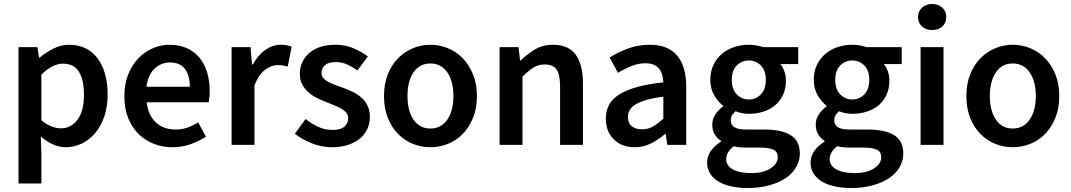

<svg xmlns="http://www.w3.org/2000/svg" viewBox="-20 -728 5385 965"><path d="M73 194V-491H168L176 -439H180Q211 -465 249 -484Q287 -503 328 -503Q374 -503 409.5 -485.5Q445 -468 470 -435Q495 -402 508 -356Q521 -310 521 -253Q521 -190 503.5 -140.5Q486 -91 457 -57.5Q428 -24 390 -6Q352 12 311 12Q279 12 247 -2Q215 -16 185 -42L188 40V194ZM287 -83Q336 -83 369 -125.5Q402 -168 402 -252Q402 -326 377 -367Q352 -408 296 -408Q244 -408 188 -353V-124Q215 -101 240 -92Q265 -83 287 -83Z M847 12Q796 12 752 -5.5Q708 -23 675 -56Q642 -89 623.5 -136.5Q605 -184 605 -245Q605 -305 624 -353Q643 -401 674.5 -434Q706 -467 747 -485Q788 -503 831 -503Q881 -503 919 -486Q957 -469 982.5 -438Q1008 -407 1021 -364Q1034 -321 1034 -270Q1034 -253 1032.5 -238Q1031 -223 1029 -214H717Q725 -148 763.5 -112.5Q802 -77 862 -77Q894 -77 921.5 -86.5Q949 -96 976 -113L1015 -41Q980 -18 937 -3Q894 12 847 12ZM716 -292H934Q934 -349 909.5 -381.5Q885 -414 834 -414Q790 -414 757 -383Q724 -352 716 -292Z M1144 0V-491H1239L1247 -404H1251Q1277 -452 1314 -477.5Q1351 -503 1390 -503Q1425 -503 1446 -493L1426 -393Q1413 -397 1402 -399Q1391 -401 1375 -401Q1346 -401 1314 -378.5Q1282 -356 1259 -300V0Z M1648 12Q1597 12 1547.5 -7.5Q1498 -27 1462 -56L1516 -130Q1549 -104 1581.5 -89.5Q1614 -75 1652 -75Q1692 -75 1711 -91.5Q1730 -108 1730 -134Q1730 -149 1721 -160.5Q1712 -172 1697 -181Q1682 -190 1663 -197.5Q1644 -205 1625 -213Q1601 -222 1576 -234Q1551 -246 1531.5 -263Q1512 -280 1499.5 -302.5Q1487 -325 1487 -356Q1487 -421 1535 -462Q1583 -503 1666 -503Q1717 -503 1758 -485Q1799 -467 1829 -444L1776 -374Q1750 -393 1723.5 -404.5Q1697 -416 1668 -416Q1631 -416 1613.5 -400.5Q1596 -385 1596 -362Q1596 -347 1604.5 -336.5Q1613 -326 1627 -318Q1641 -310 1659.5 -303Q1678 -296 1698 -289Q1723 -280 1748 -268.5Q1773 -257 1793.5 -240Q1814 -223 1826.5 -198.5Q1839 -174 1839 -140Q1839 -108 1826.5 -80.5Q1814 -53 1790 -32.5Q1766 -12 1730 0Q1694 12 1648 12Z M2143 12Q2097 12 2055 -5Q2013 -22 1980.5 -55Q1948 -88 1929 -136Q1910 -184 1910 -245Q1910 -306 1929 -354Q1948 -402 1980.5 -435Q2013 -468 2055 -485.5Q2097 -503 2143 -503Q2189 -503 2231.5 -485.5Q2274 -468 2306 -435Q2338 -402 2357.5 -354Q2377 -306 2377 -245Q2377 -184 2357.5 -136Q2338 -88 2306 -55Q2274 -22 2231.5 -5Q2189 12 2143 12ZM2143 -82Q2197 -82 2228 -126.5Q2259 -171 2259 -245Q2259 -320 2228 -364.5Q2197 -409 2143 -409Q2089 -409 2058.5 -364.5Q2028 -320 2028 -245Q2028 -171 2058.5 -126.5Q2089 -82 2143 -82Z M2491 0V-491H2586L2594 -425H2598Q2631 -457 2669.5 -480Q2708 -503 2759 -503Q2838 -503 2874 -452.5Q2910 -402 2910 -308V0H2795V-293Q2795 -354 2777 -379Q2759 -404 2718 -404Q2686 -404 2661.5 -388.5Q2637 -373 2606 -343V0Z M3170 12Q3105 12 3065 -27.5Q3025 -67 3025 -132Q3025 -171 3041.5 -201.5Q3058 -232 3093.5 -254Q3129 -276 3183.5 -291Q3238 -306 3314 -314Q3313 -333 3308.5 -350.5Q3304 -368 3293.5 -381.5Q3283 -395 3266 -402.5Q3249 -410 3224 -410Q3188 -410 3153.5 -396Q3119 -382 3086 -362L3044 -439Q3085 -465 3136 -484Q3187 -503 3246 -503Q3338 -503 3383.5 -448.5Q3429 -394 3429 -291V0H3334L3326 -54H3322Q3289 -26 3251.5 -7Q3214 12 3170 12ZM3207 -78Q3237 -78 3261.5 -92Q3286 -106 3314 -132V-242Q3264 -236 3230 -226Q3196 -216 3175 -203.5Q3154 -191 3145 -175Q3136 -159 3136 -141Q3136 -108 3156 -93Q3176 -78 3207 -78Z M3738 217Q3694 217 3656.5 209Q3619 201 3592 185Q3565 169 3549.5 145Q3534 121 3534 89Q3534 58 3552 31.5Q3570 5 3604 -16V-20Q3585 -32 3572.5 -52Q3560 -72 3560 -102Q3560 -131 3576.5 -154.5Q3593 -178 3614 -193V-197Q3589 -216 3569.5 -249.5Q3550 -283 3550 -327Q3550 -369 3566 -402Q3582 -435 3608.5 -457.5Q3635 -480 3670 -491.5Q3705 -503 3744 -503Q3764 -503 3782.5 -499.5Q3801 -496 3816 -491H3992V-406H3902Q3914 -392 3922 -370.5Q3930 -349 3930 -323Q3930 -282 3915.5 -251Q3901 -220 3876 -199Q3851 -178 3817 -167Q3783 -156 3744 -156Q3728 -156 3711 -159Q3694 -162 3677 -169Q3666 -159 3659.5 -149Q3653 -139 3653 -122Q3653 -101 3670.5 -89Q3688 -77 3733 -77H3820Q3909 -77 3954.5 -48.5Q4000 -20 4000 44Q4000 80 3981.5 112Q3963 144 3929 167Q3895 190 3846.5 203.5Q3798 217 3738 217ZM3744 -228Q3779 -228 3804 -253.5Q3829 -279 3829 -327Q3829 -373 3804.5 -398.5Q3780 -424 3744 -424Q3708 -424 3683 -399Q3658 -374 3658 -327Q3658 -279 3683 -253.5Q3708 -228 3744 -228ZM3756 142Q3816 142 3852.5 118.5Q3889 95 3889 63Q3889 34 3866.5 24Q3844 14 3802 14H3735Q3695 14 3668 7Q3630 36 3630 72Q3630 105 3663.5 123.5Q3697 142 3756 142Z M4258 217Q4214 217 4176.5 209Q4139 201 4112 185Q4085 169 4069.5 145Q4054 121 4054 89Q4054 58 4072 31.5Q4090 5 4124 -16V-20Q4105 -32 4092.5 -52Q4080 -72 4080 -102Q4080 -131 4096.5 -154.5Q4113 -178 4134 -193V-197Q4109 -216 4089.5 -249.5Q4070 -283 4070 -327Q4070 -369 4086 -402Q4102 -435 4128.5 -457.5Q4155 -480 4190 -491.5Q4225 -503 4264 -503Q4284 -503 4302.5 -499.5Q4321 -496 4336 -491H4512V-406H4422Q4434 -392 4442 -370.5Q4450 -349 4450 -323Q4450 -282 4435.5 -251Q4421 -220 4396 -199Q4371 -178 4337 -167Q4303 -156 4264 -156Q4248 -156 4231 -159Q4214 -162 4197 -169Q4186 -159 4179.5 -149Q4173 -139 4173 -122Q4173 -101 4190.5 -89Q4208 -77 4253 -77H4340Q4429 -77 4474.5 -48.5Q4520 -20 4520 44Q4520 80 4501.5 112Q4483 144 4449 167Q4415 190 4366.5 203.5Q4318 217 4258 217ZM4264 -228Q4299 -228 4324 -253.5Q4349 -279 4349 -327Q4349 -373 4324.5 -398.5Q4300 -424 4264 -424Q4228 -424 4203 -399Q4178 -374 4178 -327Q4178 -279 4203 -253.5Q4228 -228 4264 -228ZM4276 142Q4336 142 4372.5 118.5Q4409 95 4409 63Q4409 34 4386.5 24Q4364 14 4322 14H4255Q4215 14 4188 7Q4150 36 4150 72Q4150 105 4183.5 123.5Q4217 142 4276 142Z M4607 0V-491H4722V0ZM4665 -577Q4634 -577 4614 -595Q4594 -613 4594 -642Q4594 -671 4614 -689.5Q4634 -708 4665 -708Q4696 -708 4716 -689.5Q4736 -671 4736 -642Q4736 -613 4716 -595Q4696 -577 4665 -577Z M5070 12Q5024 12 4982 -5Q4940 -22 4907.5 -55Q4875 -88 4856 -136Q4837 -184 4837 -245Q4837 -306 4856 -354Q4875 -402 4907.5 -435Q4940 -468 4982 -485.5Q5024 -503 5070 -503Q5116 -503 5158.5 -485.5Q5201 -468 5233 -435Q5265 -402 5284.5 -354Q5304 -306 5304 -245Q5304 -184 5284.5 -136Q5265 -88 5233 -55Q5201 -22 5158.5 -5Q5116 12 5070 12ZM5070 -82Q5124 -82 5155 -126.5Q5186 -171 5186 -245Q5186 -320 5155 -364.5Q5124 -409 5070 -409Q5016 -409 4985.5 -364.5Q4955 -320 4955 -245Q4955 -171 4985.5 -126.5Q5016 -82 5070 -82Z"/></svg>

Font: TT Toshiba Sans Medium
Style: Regular
Weight: 500
Designer: Paul D. Hunt
Foundry: Toshiba Corporation
Version: Version 2.020;PS 2.000;hotconv 1.0.86;makeotf.lib2.5.63406